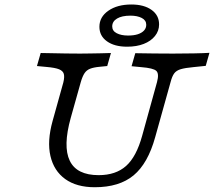

<svg xmlns="http://www.w3.org/2000/svg" viewBox="-20 -801 929 833"><path d="M391.1 11.3Q312.1 11.3 262.9 -24.2Q213.7 -59.7 198.8 -124.2Q183.9 -188.7 208.1 -275.8L254.8 -443.5Q260.5 -466.9 256.9 -480.2Q253.2 -493.5 236.3 -500.4Q219.4 -507.3 182.3 -510.5L140.3 -514.5L156.5 -571Q174.2 -571 203.2 -570.2Q232.3 -569.4 265.3 -569Q298.4 -568.5 326.6 -568.5H327.4H328.2Q349.2 -568.5 371.8 -569Q394.4 -569.4 417.3 -569.8Q440.3 -570.2 461.3 -571L445.2 -514.5L412.9 -511.3Q386.3 -508.9 371 -502.8Q355.6 -496.8 346.8 -483.5Q337.9 -470.2 330.6 -445.2L287.1 -290.3Q252.4 -166.1 282.7 -103.6Q312.9 -41.1 408.1 -41.1Q482.3 -41.1 527 -81Q571.8 -121 596.8 -212.1L661.3 -445.2Q671 -481.5 658.1 -493.5Q645.2 -505.6 592.7 -509.7L550.8 -513.7L566.9 -570.2Q606.5 -569.4 648.4 -569Q690.3 -568.5 730.6 -568.5Q778.2 -568.5 821.4 -569.4Q864.5 -570.2 888.7 -571.8L872.6 -515.3L818.5 -509.7Q783.1 -506.5 764.1 -500.8Q745.2 -495.2 735.9 -482.7Q726.6 -470.2 720.2 -445.2L653.2 -205.6Q621.8 -91.9 559.7 -40.3Q497.6 11.3 391.1 11.3ZM531.5 -598.4Q476.6 -598.4 444 -621.8Q411.3 -645.2 411.3 -684.7Q411.3 -727.4 450 -754.4Q488.7 -781.5 550 -781.5Q604.8 -781.5 637.5 -758.1Q670.2 -734.7 670.2 -695.2Q670.2 -666.9 652.4 -644.8Q634.7 -622.6 603.6 -610.5Q572.6 -598.4 531.5 -598.4ZM535.5 -646.8Q560.5 -646.8 577.8 -652.4Q595.2 -658.1 604.8 -668.5Q614.5 -679 614.5 -693.5Q614.5 -712.9 595.2 -723Q575.8 -733.1 546 -733.1Q508.9 -733.1 487.9 -720.6Q466.9 -708.1 466.9 -686.3Q466.9 -666.9 486.3 -656.9Q505.6 -646.8 535.5 -646.8Z"/></svg>

Font: Playfair 5pt SemiExpanded Light
Style: Italic
Weight: 300
Width: 6
Italic angle: -15.6°
Designer: Claus Eggers Sørensen
Foundry: Claus Eggers Sørensen
Version: Version 2.203